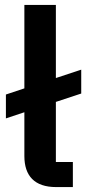

<svg xmlns="http://www.w3.org/2000/svg" viewBox="-20 -760 350 780"><path d="M276 0H208C120 0 79 -46 79 -126V-304L4 -279V-376L79 -401V-740H207V-443L310 -477V-380L207 -346V-102H276Z"/></svg>

Font: Plexus Sans SemiBold
Style: Regular
Weight: 600
Version: Version 2.001;PS 002.001;hotconv 1.0.70;makeotf.lib2.5.58329